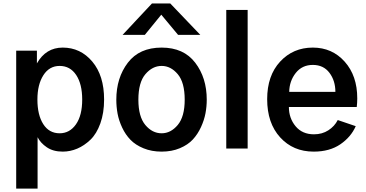

<svg xmlns="http://www.w3.org/2000/svg" viewBox="-20 -855 2109 1105"><path d="M195.3 -282.2Q195.3 -193.4 229 -140.6Q262.7 -87.9 323.2 -87.9Q380.9 -87.9 417 -139.2Q453.1 -190.4 453.1 -282.2Q453.1 -371.1 418.5 -423.3Q383.8 -475.6 323.2 -475.6Q263.7 -475.6 229.5 -421.9Q195.3 -368.2 195.3 -282.2ZM73.2 230.5V-563.5H192.4V-490.2Q244.1 -581.1 340.8 -581.1Q443.4 -581.1 511.2 -500.5Q579.1 -419.9 579.1 -282.2Q579.1 -205.1 557.6 -145Q536.1 -85 500.5 -50.8Q464.8 -16.6 424.3 0.5Q383.8 17.6 340.8 17.6Q286.1 17.6 249.5 -7.3Q212.9 -32.2 196.3 -65.4V230.5Z M685.5 -654.3 854.5 -835H960L1132.8 -654.3H1004.9L908.2 -770.5L813.5 -654.3ZM776.4 -281.2Q776.4 -183.6 816.4 -135.7Q856.4 -87.9 910.2 -87.9Q962.9 -87.9 1002.9 -135.7Q1043 -183.6 1043 -281.2Q1043 -380.9 1002.9 -428.2Q962.9 -475.6 910.2 -475.6Q857.4 -475.6 816.9 -428.2Q776.4 -380.9 776.4 -281.2ZM649.4 -281.2Q649.4 -407.2 715.8 -494.1Q782.2 -581.1 910.2 -581.1Q1037.1 -581.1 1103.5 -494.1Q1169.9 -407.2 1169.9 -281.2Q1169.9 -242.2 1162.6 -203.1Q1155.3 -164.1 1136.7 -123.5Q1118.2 -83 1089.8 -52.2Q1061.5 -21.5 1015.1 -2Q968.8 17.6 910.2 17.6Q852.5 17.6 806.2 -1.5Q759.8 -20.5 731 -50.3Q702.1 -80.1 683.1 -120.6Q664.1 -161.1 656.7 -200.7Q649.4 -240.2 649.4 -281.2Z M1282.2 0V-797.9H1405.3V0Z M1517.6 -284.2Q1517.6 -419.9 1592.3 -500.5Q1667 -581.1 1780.3 -581.1Q1891.6 -581.1 1963.9 -500Q2036.1 -418.9 2036.1 -289.1Q2036.1 -263.7 2033.2 -239.3H1642.6Q1642.6 -174.8 1681.2 -128.4Q1719.7 -82 1787.1 -82Q1834 -82 1869.6 -105Q1905.3 -127.9 1923.8 -164.1L2027.3 -128.9Q2000 -66.4 1938.5 -24.4Q1877 17.6 1785.2 17.6Q1667 17.6 1592.3 -64.5Q1517.6 -146.5 1517.6 -284.2ZM1644.5 -326.2H1910.2Q1910.2 -390.6 1876 -436Q1841.8 -481.4 1780.3 -481.4Q1718.8 -481.4 1682.1 -435.1Q1645.5 -388.7 1644.5 -326.2Z"/></svg>

Font: Gothic A1
Style: Bold
Weight: 700
Version: Version 2.50